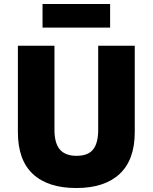

<svg xmlns="http://www.w3.org/2000/svg" viewBox="-20 -935 768 966"><path d="M364 11Q221 11 145.5 -59.5Q70 -130 70 -270V-705H254V-282Q254 -214 281.5 -182.5Q309 -151 365 -151Q423 -151 448.5 -183Q474 -215 474 -282V-705H658V-270Q658 -131 582 -60Q506 11 364 11ZM194 -796V-915H534V-796Z"/></svg>

Font: Nunito Sans 7pt SemiCondensed Black
Style: Regular
Weight: 900
Width: 4
Designer: Vernon Adams
Foundry: Vernon Adams
Version: Version 3.101;gftools[0.9.27]